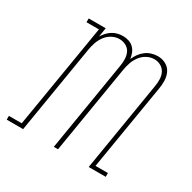

<svg xmlns="http://www.w3.org/2000/svg" viewBox="-166 -664 791 791"><g transform="rotate(30 230.0 -269.0)"><path d="M-40 0V-18H21L103 -512H44V-530H125L118 -487Q125 -498 134 -508Q143 -518 154.5 -525Q166 -532 178.5 -535Q191 -538 204 -538Q218 -538 231.5 -533.5Q245 -529 254.5 -519.5Q264 -510 269 -497.5Q274 -485 276 -471Q282 -485 291 -497.5Q300 -510 312.5 -519.5Q325 -529 340 -533.5Q355 -538 369 -538Q390 -538 407.5 -528.5Q425 -519 433.5 -501.5Q442 -484 442.5 -463Q443 -442 439 -422L372 -18H431V0H350L420 -425Q423 -442 422.5 -459Q422 -476 415 -490Q408 -504 394 -512Q380 -520 363 -520Q345 -520 328 -511Q311 -502 299.5 -486.5Q288 -471 282 -453.5Q276 -436 273 -418L204 0H184L254 -425Q257 -442 256.5 -459Q256 -476 249.5 -490Q243 -504 228.5 -512Q214 -520 197 -520Q179 -520 162 -511Q145 -502 133.5 -486.5Q122 -471 116 -453.5Q110 -436 107 -418L38 0Z"/></g></svg>

Font: Iosevka Curly Slab ThObl
Style: Regular
Weight: 100
Italic angle: -9°
Monospace: yes
Designer: Belleve Invis
Foundry: Belleve Invis
Version: Version 11.0.0; ttfautohint (v1.8.3)